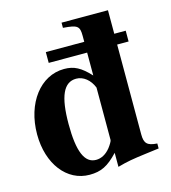

<svg xmlns="http://www.w3.org/2000/svg" viewBox="-104 -761 765 859"><g transform="rotate(-15 278.0 -331.0)"><path d="M336 -112C336 -107 327 -92 317 -79C297 -54 274 -43 251 -43C198 -43 173 -102 173 -229C173 -358 200 -417 258 -417C291 -417 321 -393 336 -355ZM534 -20V-43C488 -46 475 -59 475 -101V-517H528V-567H475V-676H260V-652C327 -647 336 -640 336 -594V-567H158V-517H336V-411C293 -457 263 -473 217 -473C107 -473 25 -366 25 -221C25 -84 101 14 206 14C259 14 292 -2 339 -52V13C385 0 410 -4 472 -12Z"/></g></svg>

Font: XITS
Style: Bold
Weight: 700
Designer: MicroPress Inc., with final additions and corrections provided by Coen Hoffman, Elsevier (retired)
Version: Version 1.302